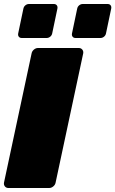

<svg xmlns="http://www.w3.org/2000/svg" viewBox="-23 -940 577 960"><path d="M19 0Q8 0 1.5 -8Q-5 -16 -3 -27L135 -673Q137 -684 146.5 -692Q156 -700 167 -700H371Q382 -700 388.5 -692Q395 -684 393 -673L255 -27Q253 -16 243.5 -8Q234 0 223 0ZM355 -750Q345 -750 340 -756.5Q335 -763 337 -773L363 -897Q365 -907 373 -913.5Q381 -920 391 -920H515Q525 -920 530 -913.5Q535 -907 533 -897L507 -773Q505 -763 497 -756.5Q489 -750 479 -750ZM86 -750Q76 -750 71 -756.5Q66 -763 68 -773L94 -897Q96 -907 104 -913.5Q112 -920 122 -920H246Q256 -920 261 -913.5Q266 -907 264 -897L238 -773Q236 -763 228 -756.5Q220 -750 210 -750Z"/></svg>

Font: Rubik Light Black
Style: Italic
Weight: 900
Italic angle: -12°
Version: Version 2.104